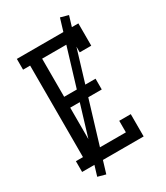

<svg xmlns="http://www.w3.org/2000/svg" viewBox="-218 -908 936 1081"><g transform="rotate(-30 250.0 -368.0)"><path d="M31 0V-70H77V-665H31V-735H431V-590H356V-665H155V-417H359V-347H154V-70H356V-145H431V0ZM142 80 91 66 358 -816 409 -802Z"/></g></svg>

Font: Iosevka Gothic
Style: Regular
Weight: 400
Monospace: yes
Designer: Belleve Invis
Foundry: Belleve Invis
Version: Version 15.5.1; ttfautohint (v1.8.4)